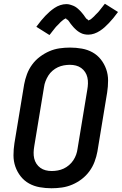

<svg xmlns="http://www.w3.org/2000/svg" viewBox="-20 -997 650 1025"><path d="M255 8Q223 8 192 2.5Q161 -3 135 -17.5Q109 -32 90.5 -55.5Q72 -79 62 -107.5Q52 -136 52 -168Q52 -200 57 -232L109 -547Q114 -574 124 -601Q134 -628 151.5 -652Q169 -676 193 -694Q217 -712 243.5 -723.5Q270 -735 298 -739Q326 -743 354 -743Q386 -743 417 -737.5Q448 -732 474 -717.5Q500 -703 518.5 -679.5Q537 -656 547 -627.5Q557 -599 557 -567Q557 -535 552 -503L500 -188Q495 -161 485 -134Q475 -107 457.5 -83Q440 -59 416.5 -41Q393 -23 366 -11.5Q339 0 311 4Q283 8 255 8ZM256 -84Q272 -84 288.5 -87Q305 -90 320 -97Q335 -104 348.5 -115.5Q362 -127 371.5 -141.5Q381 -156 386.5 -171.5Q392 -187 394 -203L446 -518Q449 -535 449.5 -551.5Q450 -568 446.5 -583.5Q443 -599 434.5 -612Q426 -625 413.5 -634Q401 -643 385.5 -647Q370 -651 353 -651Q337 -651 320.5 -648Q304 -645 289 -638Q274 -631 260.5 -619.5Q247 -608 238 -593.5Q229 -579 223 -563.5Q217 -548 215 -532L163 -217Q160 -200 159.5 -183.5Q159 -167 162.5 -151.5Q166 -136 174.5 -123Q183 -110 195.5 -101Q208 -92 223.5 -88Q239 -84 256 -84ZM244 -810 174 -854Q187 -872 199 -886.5Q211 -901 222.5 -913Q234 -925 245.5 -935Q257 -945 271 -954.5Q285 -964 301.5 -969.5Q318 -975 334 -975Q339 -975 343.5 -974.5Q348 -974 353 -972.5Q358 -971 362.5 -969.5Q367 -968 372 -966Q377 -964 381 -961.5Q385 -959 388.5 -956.5Q392 -954 396 -950.5Q400 -947 403.5 -943.5Q407 -940 410.5 -936.5Q414 -933 416.5 -929.5Q419 -926 421.5 -923.5Q424 -921 427.5 -916Q431 -911 434 -906.5Q437 -902 440 -898.5Q443 -895 447.5 -893Q452 -891 451 -887Q451 -888 455.5 -889.5Q460 -891 463 -893Q466 -895 470 -898.5Q474 -902 476 -904Q478 -906 480.5 -908Q483 -910 484.5 -912Q486 -914 488.5 -916.5Q491 -919 493.5 -921.5Q496 -924 498.5 -926.5Q501 -929 504 -932Q507 -935 509.5 -938.5Q512 -942 515 -945.5Q518 -949 520.5 -952.5Q523 -956 526.5 -960Q530 -964 533 -968.5Q536 -973 540 -977L610 -933Q597 -915 585 -900.5Q573 -886 561.5 -874Q550 -862 539 -852Q528 -842 513.5 -832.5Q499 -823 483 -817.5Q467 -812 451 -812Q446 -812 441 -812.5Q436 -813 431 -814Q426 -815 421.5 -816.5Q417 -818 412 -820.5Q407 -823 403 -825.5Q399 -828 395.5 -830.5Q392 -833 388 -836.5Q384 -840 380.5 -843.5Q377 -847 373.5 -850.5Q370 -854 367.5 -857.5Q365 -861 362.5 -863.5Q360 -866 356.5 -871Q353 -876 350 -880.5Q347 -885 344 -888.5Q341 -892 336.5 -893.5Q332 -895 333 -900Q333 -899 328.5 -897.5Q324 -896 321 -893.5Q318 -891 314 -888Q310 -885 308 -883Q306 -881 303.5 -879Q301 -877 299.5 -875Q298 -873 295.5 -870.5Q293 -868 290.5 -865.5Q288 -863 285.5 -860.5Q283 -858 280 -855Q277 -852 274.5 -848.5Q272 -845 269 -841.5Q266 -838 263.5 -834.5Q261 -831 257.5 -827Q254 -823 251 -818.5Q248 -814 244 -810Z"/></svg>

Font: Iosevka Aile Semibold
Style: Italic
Weight: 600
Italic angle: -9°
Designer: Belleve Invis
Foundry: Belleve Invis
Version: Version 31.1.0; ttfautohint (v1.8.4)